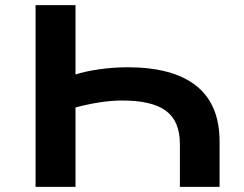

<svg xmlns="http://www.w3.org/2000/svg" viewBox="-20 -725 946 745"><path d="M118 0V-705H273V-436Q309 -448 364.5 -456Q420 -464 475 -464Q651 -464 741.5 -392Q832 -320 832 -176V0H678V-166Q678 -255 624 -295Q570 -335 454 -335Q412 -335 364.5 -327.5Q317 -320 273 -308V0Z"/></svg>

Font: Nunito Sans 7pt Expanded
Style: Bold
Weight: 700
Width: 7
Designer: Vernon Adams
Foundry: Vernon Adams
Version: Version 3.101;gftools[0.9.27]